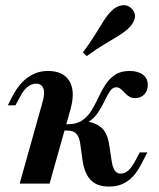

<svg xmlns="http://www.w3.org/2000/svg" viewBox="-20 -698 605 730"><path d="M394.4 11.3Q350 11.3 326.2 -12.1Q302.4 -35.5 294.4 -84.7L285.5 -148.4Q283.1 -168.5 276.6 -180.2Q270.2 -191.9 260.5 -196.8Q250.8 -201.6 235.5 -201.6H206.5L212.1 -225.8H238.7Q271.8 -225.8 292.7 -240.3Q313.7 -254.8 327.8 -277.8Q341.9 -300.8 354 -327Q366.1 -353.2 380.6 -375.8Q395.2 -398.4 416.9 -413.3Q438.7 -428.2 472.6 -428.2Q504.8 -428.2 523.4 -414.1Q541.9 -400 541.9 -375Q541.9 -353.2 528.6 -339.1Q515.3 -325 494.4 -325Q480.6 -325 471 -331Q461.3 -337.1 454 -345.2Q446.8 -353.2 439.1 -359.7Q431.5 -366.1 421.8 -366.1Q408.1 -366.1 398 -351.2Q387.9 -336.3 377.4 -313.7Q366.9 -291.1 351.2 -268.1Q335.5 -245.2 308.9 -229.8L307.3 -237.1Q349.2 -229.8 369.4 -208.9Q389.5 -187.9 396 -142.7L404 -88.7Q408.1 -62.1 416.1 -50Q424.2 -37.9 439.5 -37.9Q454.8 -37.9 468.5 -50.4Q482.3 -62.9 496.8 -91.1L511.3 -118.5H540.3L516.9 -73.4Q503.2 -46.8 485.9 -27.8Q468.5 -8.9 446.4 1.2Q424.2 11.3 394.4 11.3ZM54.8 0 141.9 -310.5Q151.6 -344.4 144.8 -362.1Q137.9 -379.8 116.9 -379.8Q99.2 -379.8 83.5 -366.5Q67.7 -353.2 54 -325.8L38.7 -297.6H9.7L27.4 -332.3Q43.5 -362.9 63.3 -383.9Q83.1 -404.8 107.7 -416.5Q132.3 -428.2 162.1 -428.2Q221 -428.2 244 -389.5Q266.9 -350.8 248.4 -283.9L168.5 0ZM309.7 -484.7 295.2 -498.4Q324.2 -537.9 342.7 -568.1Q361.3 -598.4 375.4 -620.6Q389.5 -642.7 404.8 -657.3Q422.6 -675 444.4 -677.8Q466.1 -680.6 481.5 -664.5Q496 -649.2 492.7 -630.2Q489.5 -611.3 469.4 -591.1Q454 -576.6 431.5 -562.5Q408.9 -548.4 378.6 -530.6Q348.4 -512.9 309.7 -484.7Z"/></svg>

Font: Playfair 5pt SemiExpanded Light
Style: Bold Italic
Weight: 700
Italic angle: -15.6°
Version: Version 2.001;gftools[0.9.30]